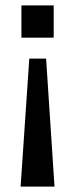

<svg xmlns="http://www.w3.org/2000/svg" viewBox="-20 -508 277 708"><path d="M56 180 88 -292H150L181 180ZM59 -369V-488H178V-369Z"/></svg>

Font: Nunito Sans 12pt SemiBold
Style: Regular
Weight: 600
Designer: Vernon Adams
Foundry: Vernon Adams
Version: Version 3.101;gftools[0.9.27]